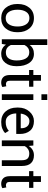

<svg xmlns="http://www.w3.org/2000/svg" viewBox="1182 -1984 812 3217"><g transform="rotate(90 1588.5 -376.0)"><path d="M47.4 -269Q47.4 -386.2 110.8 -462.2Q174.3 -538.1 283.2 -538.1Q393.1 -538.1 456.8 -462.4Q520.5 -386.7 520.5 -269V-258.3Q520.5 -140.1 457 -64.9Q393.6 10.3 284.2 10.3Q174.8 10.3 111.1 -65.2Q47.4 -140.6 47.4 -258.3ZM143.6 -258.3Q143.6 -174.3 179 -119.6Q214.4 -64.9 284.2 -64.9Q353 -64.9 388.7 -119.6Q424.3 -174.3 424.3 -258.3V-269Q424.3 -352.1 388.4 -407.2Q352.5 -462.4 283.2 -462.4Q214.4 -462.4 179 -407.2Q143.6 -352.1 143.6 -269Z M1089.4 -244.1Q1089.4 -129.9 1034.4 -59.8Q979.5 10.3 883.3 10.3Q831.1 10.3 792.5 -10Q753.9 -30.3 728.5 -69.8L716.8 0H638.2V-761.7H734.4V-465.8Q759.3 -501 796.1 -519.5Q833 -538.1 882.3 -538.1Q980 -538.1 1034.7 -460Q1089.4 -381.8 1089.4 -254.4ZM993.2 -254.4Q993.2 -345.2 959.7 -402.6Q926.3 -460 857.9 -460Q813.5 -460 783 -438.2Q752.4 -416.5 734.4 -379.9V-150.9Q752.9 -111.8 783 -89.8Q813 -67.9 858.9 -67.9Q926.8 -67.9 960 -116.2Q993.2 -164.6 993.2 -244.1Z M1333.5 -655.8V-528.3H1433.6V-457H1333.5V-136.2Q1333.5 -99.1 1348.9 -84Q1364.3 -68.8 1389.6 -68.8Q1397.9 -68.8 1408 -70.8Q1418 -72.8 1425.8 -75.7L1438.5 -9.8Q1427.7 -1 1407 4.6Q1386.2 10.3 1365.2 10.3Q1306.6 10.3 1272 -25.1Q1237.3 -60.5 1237.3 -136.2V-457H1153.3V-528.3H1237.3V-655.8Z M1656.2 0H1560.1V-528.3H1656.2ZM1656.2 -663.6H1560.1V-761.7H1656.2Z M2023.4 10.3Q1913.1 10.3 1847.9 -63.2Q1782.7 -136.7 1782.7 -253.9V-275.4Q1782.7 -388.2 1849.9 -463.1Q1917 -538.1 2008.8 -538.1Q2115.7 -538.1 2170.4 -473.6Q2225.1 -409.2 2225.1 -301.8V-241.7H1882.3L1880.9 -239.3Q1882.3 -163.1 1919.4 -114Q1956.5 -64.9 2023.4 -64.9Q2072.3 -64.9 2109.1 -78.9Q2146 -92.8 2172.9 -117.2L2210.4 -54.7Q2182.1 -26.9 2135.7 -8.3Q2089.4 10.3 2023.4 10.3ZM2008.8 -462.4Q1960.4 -462.4 1926.3 -421.6Q1892.1 -380.9 1884.3 -319.3L1885.3 -316.9H2128.9V-329.6Q2128.9 -386.2 2098.6 -424.3Q2068.4 -462.4 2008.8 -462.4Z M2418.9 -528.3 2425.8 -449.7Q2452.1 -491.7 2491.9 -514.9Q2531.7 -538.1 2582.5 -538.1Q2668 -538.1 2714.8 -488Q2761.7 -438 2761.7 -333.5V0H2665.5V-331.5Q2665.5 -401.4 2637.9 -430.7Q2610.4 -460 2553.7 -460Q2512.2 -460 2480.2 -439.9Q2448.2 -419.9 2429.2 -385.3V0H2333V-528.3Z M3028.3 -655.8V-528.3H3128.4V-457H3028.3V-136.2Q3028.3 -99.1 3043.7 -84Q3059.1 -68.8 3084.5 -68.8Q3092.8 -68.8 3102.8 -70.8Q3112.8 -72.8 3120.6 -75.7L3133.3 -9.8Q3122.6 -1 3101.8 4.6Q3081.1 10.3 3060.1 10.3Q3001.5 10.3 2966.8 -25.1Q2932.1 -60.5 2932.1 -136.2V-457H2848.1V-528.3H2932.1V-655.8Z"/></g></svg>

Font: GeogebraSans
Style: Regular
Weight: 400
Designer: Google
Version: Version 1.100140; 2013